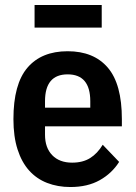

<svg xmlns="http://www.w3.org/2000/svg" viewBox="-20 -740 545 772"><path d="M263 12Q212 12 169.5 -4.5Q127 -21 97 -54.5Q67 -88 50.5 -139.5Q34 -191 34 -261Q34 -402 90.5 -468Q147 -534 252 -534Q357 -534 413.5 -468Q470 -402 470 -261V-232H161V-198Q161 -146 190 -116Q219 -86 270 -86Q313 -86 342.5 -104.5Q372 -123 393 -158L459 -89Q430 -43 381 -15.5Q332 12 263 12ZM252 -441Q161 -441 161 -333V-307H343V-333Q343 -441 252 -441ZM119 -720H389V-629H119Z"/></svg>

Font: IBM Plex Sans Cond SmBld
Style: Regular
Weight: 600
Width: 3
Designer: Mike Abbink, Paul van der Laan, Pieter van Rosmalen
Foundry: Bold Monday
Version: Version 1.3